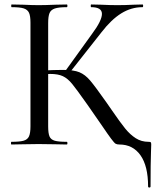

<svg xmlns="http://www.w3.org/2000/svg" viewBox="-20 -645 700 857"><path d="M31 -12Q68 -12 85.5 -17Q103 -22 109.5 -36.5Q116 -51 116 -81V-544Q116 -574 109.5 -588Q103 -602 86 -607.5Q69 -613 32 -613Q30 -613 30 -619Q30 -625 32 -625L83 -624Q125 -622 152 -622Q182 -622 228 -624L278 -625Q281 -625 281 -619Q281 -613 278 -613Q242 -613 224.5 -607Q207 -601 201 -586.5Q195 -572 195 -542V-81Q195 -50 201 -36Q207 -22 224 -17Q241 -12 278 -12Q281 -12 281 -6Q281 0 278 0Q246 0 227 -1L152 -2L82 -1Q64 0 31 0Q29 0 29 -6Q29 -12 31 -12ZM270 -326 391 -494Q435 -553 435 -583Q435 -613 387 -613Q385 -613 385 -619Q385 -625 387 -625L431 -624Q471 -622 504 -622Q539 -622 577 -624L616 -625Q619 -625 619 -619Q619 -613 616 -613Q566 -613 521.5 -585.5Q477 -558 433 -501L288 -317ZM438 -80Q427 -97 377 -168L365 -185Q322 -246 302 -270.5Q282 -295 260.5 -305Q239 -315 204 -315Q192 -315 181 -314Q170 -313 161 -312L160 -330Q226 -333 262 -333Q309 -333 334.5 -322.5Q360 -312 382.5 -285.5Q405 -259 455 -188L480 -152Q517 -98 539 -71Q561 -44 586 -28Q611 -12 643 -12Q651 -12 653 -10Q655 -8 655 0Q655 19 654 32Q652 84 652 187Q652 192 646.5 192Q641 192 641 187Q641 96 607 48Q573 0 513 0Q502 0 496 -3.5Q490 -7 475.5 -26.5Q461 -46 438 -80Z"/></svg>

Font: Cormorant SC Medium
Style: Regular
Weight: 500
Designer: Christian Thalmann (Catharsis Fonts)
Foundry: Catharsis Fonts
Version: Version 4.000